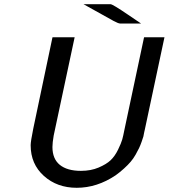

<svg xmlns="http://www.w3.org/2000/svg" viewBox="-20 -871 798 908"><path d="M125 -184.1Q125 -202.1 137.2 -262.2L228 -693.8L229 -694.8H333L233.9 -230Q228 -195.8 228 -175.8Q228 -119.6 262.9 -91.3Q297.9 -63 362.8 -63Q409.7 -63 446.3 -78.6Q482.9 -94.2 502.9 -113Q522.9 -131.8 538.1 -162.8Q553.2 -193.8 558.1 -211.4Q563 -229 567.9 -254.9L661.1 -693.8L662.1 -694.8H757.8L665 -258.8L662.1 -246.1Q660.2 -232.9 658 -225.3Q655.8 -217.8 649.9 -200.9Q644 -184.1 637.9 -171.1Q631.8 -158.2 621.3 -139.6Q610.8 -121.1 597.9 -106Q585 -90.8 566.4 -74Q547.9 -57.1 526.9 -42Q439 17.1 342.8 17.1Q250 17.1 187.5 -39.1Q125 -95.2 125 -184.1ZM375 -851.1H502.9Q512.7 -851.1 585 -801.8Q622.1 -776.9 647 -759.8H547.9Q540 -759.8 517.1 -772Q494.1 -784.2 375 -851.1Z"/></svg>

Font: CMU Bright
Style: SemiBoldOblique
Weight: 600
Italic angle: -12°
Version: Version 0.7.0